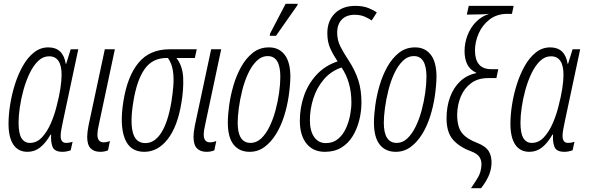

<svg xmlns="http://www.w3.org/2000/svg" viewBox="-20 -791 3107 1013"><path d="M125 10Q76 10 50.5 -28Q25 -66 25 -138Q25 -184 33.5 -238.5Q42 -293 59 -346.5Q76 -400 101 -444Q126 -488 159.5 -514.5Q193 -541 235 -541Q313 -541 327 -454H329L353 -531H393L313 -155Q308 -131 304 -110Q300 -89 300 -74Q300 -37 329 -37Q334 -37 342.5 -38Q351 -39 363 -43L353 2Q330 10 310 10Q267 10 257 -17Q247 -44 250 -81H247Q220 -35 191 -12.5Q162 10 125 10ZM138 -37Q174 -37 201.5 -66.5Q229 -96 248.5 -141Q268 -186 279 -232Q292 -281 298.5 -323.5Q305 -366 305 -396Q305 -494 239 -494Q207 -494 181.5 -469.5Q156 -445 136.5 -404.5Q117 -364 104 -317Q91 -270 84.5 -224.5Q78 -179 78 -144Q78 -87 93.5 -62Q109 -37 138 -37Z M509 10Q476 10 458 -8.5Q440 -27 440 -69Q440 -92 447 -128L533 -531H586L501 -131Q494 -102 494 -81Q494 -40 527 -40Q543 -40 560 -47L550 2Q532 10 509 10Z M741 10Q665 10 638 -61Q611 -132 631 -256Q652 -389 711 -460Q770 -531 875 -531H1018L1008 -485H911Q944 -442 946.5 -380Q949 -318 937 -248Q917 -124 865 -57Q813 10 741 10ZM747 -36Q796 -36 831 -91Q866 -146 884 -252Q891 -295 894.5 -338Q898 -381 892 -419Q886 -457 866 -485H859Q784 -485 743 -426.5Q702 -368 684 -257Q666 -151 680.5 -93.5Q695 -36 747 -36Z M1070 10Q1037 10 1019 -8.5Q1001 -27 1001 -69Q1001 -92 1008 -128L1094 -531H1147L1062 -131Q1055 -102 1055 -81Q1055 -40 1088 -40Q1104 -40 1121 -47L1111 2Q1093 10 1070 10Z M1297 10Q1243 10 1212.5 -28Q1182 -66 1182 -145Q1182 -183 1189 -234.5Q1196 -286 1211.5 -339.5Q1227 -393 1252.5 -438.5Q1278 -484 1314 -512.5Q1350 -541 1399 -541Q1452 -541 1482 -502Q1512 -463 1512 -385Q1511 -337 1503 -283Q1495 -229 1478.5 -177Q1462 -125 1436 -83Q1410 -41 1375.5 -15.5Q1341 10 1297 10ZM1302 -37Q1333 -37 1358 -60.5Q1383 -84 1402 -123Q1421 -162 1433.5 -208.5Q1446 -255 1452.5 -301.5Q1459 -348 1459 -386Q1459 -495 1393 -495Q1360 -495 1334 -469.5Q1308 -444 1289 -403Q1270 -362 1258 -314Q1246 -266 1240 -221Q1234 -176 1234 -144Q1234 -37 1302 -37ZM1403 -602 1405 -614 1487 -771H1551L1549 -763L1436 -602Z M1694 10Q1632 10 1597 -33.5Q1562 -77 1562 -154Q1562 -223 1584 -286Q1606 -349 1650.5 -397Q1695 -445 1761 -467Q1736 -505 1721.5 -538Q1707 -571 1707 -616Q1707 -681 1747 -720.5Q1787 -760 1855 -760Q1895 -760 1924 -748.5Q1953 -737 1968 -725L1941 -683Q1924 -695 1902 -704Q1880 -713 1851 -713Q1808 -713 1783.5 -688Q1759 -663 1759 -619Q1759 -579 1776 -545.5Q1793 -512 1819 -473Q1853 -421 1870 -369Q1887 -317 1887 -251Q1887 -203 1875.5 -157Q1864 -111 1841 -73Q1818 -35 1781.5 -12.5Q1745 10 1694 10ZM1699 -36Q1737 -36 1763 -57.5Q1789 -79 1804.5 -112.5Q1820 -146 1827 -182.5Q1834 -219 1834 -250Q1834 -359 1782 -435Q1726 -416 1688.5 -372Q1651 -328 1633 -271Q1615 -214 1615 -157Q1615 -100 1637.5 -68Q1660 -36 1699 -36Z M2068 10Q2014 10 1983.5 -28Q1953 -66 1953 -145Q1953 -183 1960 -234.5Q1967 -286 1982.5 -339.5Q1998 -393 2023.5 -438.5Q2049 -484 2085 -512.5Q2121 -541 2170 -541Q2223 -541 2253 -502Q2283 -463 2283 -385Q2282 -337 2274 -283Q2266 -229 2249.5 -177Q2233 -125 2207 -83Q2181 -41 2146.5 -15.5Q2112 10 2068 10ZM2073 -37Q2104 -37 2129 -60.5Q2154 -84 2173 -123Q2192 -162 2204.5 -208.5Q2217 -255 2223.5 -301.5Q2230 -348 2230 -386Q2230 -495 2164 -495Q2131 -495 2105 -469.5Q2079 -444 2060 -403Q2041 -362 2029 -314Q2017 -266 2011 -221Q2005 -176 2005 -144Q2005 -37 2073 -37Z M2465 202Q2491 164 2504 141Q2517 118 2520 83Q2522 57 2510 38Q2498 19 2462 6Q2403 -16 2369.5 -54.5Q2336 -93 2336 -167Q2336 -228 2354.5 -278.5Q2373 -329 2408 -362Q2443 -395 2492 -405L2493 -407Q2459 -423 2445 -452Q2431 -481 2431 -521Q2431 -564 2446.5 -604.5Q2462 -645 2491 -675Q2520 -705 2561 -718Q2530 -715 2507 -715L2443 -714L2453 -760H2690L2681 -718H2658Q2602 -718 2563.5 -688.5Q2525 -659 2505.5 -614.5Q2486 -570 2486 -524Q2486 -477 2507 -451.5Q2528 -426 2572 -426H2609L2599 -379H2555Q2502 -379 2466 -352.5Q2430 -326 2411.5 -282.5Q2393 -239 2392 -186Q2392 -122 2417 -90Q2442 -58 2498 -37Q2542 -20 2559 7.5Q2576 35 2573 78Q2570 113 2555.5 143Q2541 173 2518 202Z M2773 10Q2724 10 2698.5 -28Q2673 -66 2673 -138Q2673 -184 2681.5 -238.5Q2690 -293 2707 -346.5Q2724 -400 2749 -444Q2774 -488 2807.5 -514.5Q2841 -541 2883 -541Q2961 -541 2975 -454H2977L3001 -531H3041L2961 -155Q2956 -131 2952 -110Q2948 -89 2948 -74Q2948 -37 2977 -37Q2982 -37 2990.5 -38Q2999 -39 3011 -43L3001 2Q2978 10 2958 10Q2915 10 2905 -17Q2895 -44 2898 -81H2895Q2868 -35 2839 -12.5Q2810 10 2773 10ZM2786 -37Q2822 -37 2849.5 -66.5Q2877 -96 2896.5 -141Q2916 -186 2927 -232Q2940 -281 2946.5 -323.5Q2953 -366 2953 -396Q2953 -494 2887 -494Q2855 -494 2829.5 -469.5Q2804 -445 2784.5 -404.5Q2765 -364 2752 -317Q2739 -270 2732.5 -224.5Q2726 -179 2726 -144Q2726 -87 2741.5 -62Q2757 -37 2786 -37Z"/></svg>

Font: Noto Sans ExtraCondensed Light
Style: Italic
Weight: 300
Width: 2
Italic angle: -12°
Designer: Monotype Design Team
Foundry: Monotype Imaging Inc.
Version: Version 2.013; ttfautohint (v1.8.4.7-5d5b)